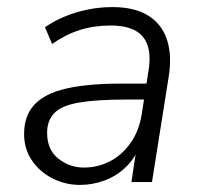

<svg xmlns="http://www.w3.org/2000/svg" viewBox="-20 -514 569 542"><path d="M206 8Q165 8 129 -10Q93 -28 70.5 -60.5Q48 -93 48 -136Q48 -187 77 -218.5Q106 -250 167 -264Q228 -278 323 -278H404L397 -233H337Q252 -233 203 -224.5Q154 -216 133.5 -195Q113 -174 113 -139Q113 -91 145 -66Q177 -41 217 -41Q256 -41 290 -58.5Q324 -76 348 -109.5Q372 -143 380 -191L399 -313Q410 -377 384 -409.5Q358 -442 292 -442Q246 -442 206 -429.5Q166 -417 127 -390L107 -437Q131 -454 162 -467Q193 -480 227.5 -487Q262 -494 297 -494Q360 -494 398.5 -470Q437 -446 451.5 -401.5Q466 -357 456 -296L409 0H351L368 -113H378Q365 -72 338 -45Q311 -18 276.5 -5Q242 8 206 8Z"/></svg>

Font: Nunito Sans 12pt Light
Style: Italic
Weight: 300
Italic angle: -9°
Designer: Vernon Adams
Foundry: Vernon Adams
Version: Version 3.101;gftools[0.9.27]